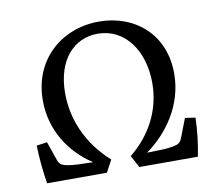

<svg xmlns="http://www.w3.org/2000/svg" viewBox="-68 -656 839 736"><g transform="rotate(-10 351.5 -288.0)"><path d="M291 0 316 -47C226 -128 186 -228 186 -328C186 -456 255 -531 348 -531C454 -531 522 -435 522 -309C522 -207 476 -115 392 -47L417 0H645C655 -50 661 -102 662 -149L622 -155L593 -80C589 -69 583 -63 573 -59C556 -53 526 -50 493 -50L456 -49C538 -108 610 -205 611 -328C612 -484 499 -576 361 -576C216 -576 97 -475 97 -315C97 -200 158 -106 246 -49L208 -50C177 -50 147 -53 131 -59C120 -63 115 -69 111 -80L85 -155L44 -149C45 -102 50 -50 58 0Z"/></g></svg>

Font: Yrsa
Style: Regular
Weight: 400
Designer: Anna Giedrys (Yrsa+Rasa design), David Brezina (Yrsa art-direction, Rasa art-direction, design)
Foundry: Rosetta Type Foundry
Version: Version 1.001;PS 1.1;hotconv 1.0.88;makeotf.lib2.5.647800